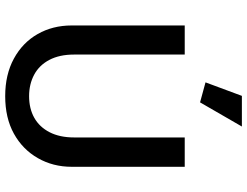

<svg xmlns="http://www.w3.org/2000/svg" viewBox="-126 -814 951 739"><g transform="rotate(90 349.5 -444.5)"><path d="M190 -680H78V-245Q78 -172 111 -114Q144 -56 205.5 -22.5Q267 11 350 11Q434 11 494.5 -22.5Q555 -56 588.5 -114.5Q622 -173 622 -245V-680H509V-254Q509 -199 489 -160Q469 -121 433.5 -101Q398 -81 350 -81Q304 -81 267.5 -100.5Q231 -120 210.5 -159Q190 -198 190 -254ZM374 -739 467 -900H349L297 -760Z"/></g></svg>

Font: Catamaran SemiBold
Style: Regular
Weight: 600
Designer: Pria Ravichandran
Version: Version 2.000